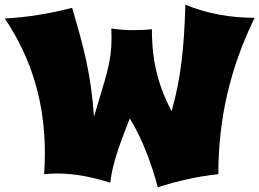

<svg xmlns="http://www.w3.org/2000/svg" viewBox="-42 -750 1093 809"><path d="M1031 -675C927 -675 830 -693 739 -730C734 -557 722 -425 681 -281C630 -380 598 -479 598 -627C573 -624 548 -623 523 -623C490 -623 458 -625 427 -630C427 -616 428 -603 428 -591C428 -483 404 -430 354 -258C341 -442 311 -549 262 -717C169 -693 74 -677 -22 -672C96 -498 147 -308 147 -106C147 -76 146 -46 144 -16C163 -18 181 -19 200 -19C276 -19 350 -3 423 20C431 -71 479 -183 505 -251C559 -162 595 -64 623 39C705 13 790 -7 878 -16C878 -250 928 -465 1031 -675Z"/></svg>

Font: Shojumaru
Style: Regular
Weight: 400
Designer: Astigmatic (AOETI)
Foundry: Astigmatic (AOETI)
Version: Version 1.000